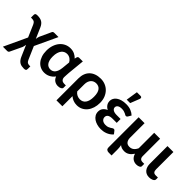

<svg xmlns="http://www.w3.org/2000/svg" viewBox="79 -1705 2830 2830"><g transform="rotate(45 1494.0 -290.0)"><path d="M231.5 -94.5Q229.5 -78.5 226 -63.5Q222.5 -48.5 218.5 -37L133 143.5Q129.5 153 121.2 159.8Q113 166.5 98.5 166.5H9.5L176.5 -192L96 -378Q89 -393 82 -403Q75 -413 66.2 -418.8Q57.5 -424.5 46 -427Q34.5 -429.5 18 -429.5H-1V-474.5Q-1 -484 -0.5 -492.2Q0 -500.5 4 -506.8Q8 -513 18 -516.5Q28 -520 47.5 -520Q75 -520 98 -515Q121 -510 139.8 -498.8Q158.5 -487.5 173.2 -469Q188 -450.5 199.5 -424L271.5 -258Q274 -274 277.2 -288.5Q280.5 -303 284.5 -314.5L365.5 -490.5Q369 -500 377.2 -506.8Q385.5 -513.5 400 -513.5H489L325.5 -163L412.5 37Q418 49 424 58.2Q430 67.5 438 73.8Q446 80 456.5 83Q467 86 481.5 86H501V135Q501 148 498.8 156Q496.5 164 491.2 168.5Q486 173 476.8 174.8Q467.5 176.5 454 176.5Q430 176.5 408.5 172.5Q387 168.5 368.2 157Q349.5 145.5 333.5 125.2Q317.5 105 304 72Z M992 5Q953.5 5 922 -15Q890.5 -35 874.5 -78Q857.5 -54.5 837.2 -38.2Q817 -22 795.5 -11.8Q774 -1.5 751.8 3Q729.5 7.5 708.5 7.5Q665 7.5 627.5 -10Q590 -27.5 562.5 -60.2Q535 -93 519.2 -140Q503.5 -187 503.5 -246Q503.5 -308.5 521 -359.5Q538.5 -410.5 569.2 -446.8Q600 -483 642 -502.8Q684 -522.5 733 -522.5Q781.5 -522.5 819 -504.2Q856.5 -486 882 -457.5L890 -490.5Q897.5 -513 921 -513H996.5L970.5 -248Q969.5 -224 967.5 -200.2Q965.5 -176.5 965.5 -155Q965.5 -137 971 -124Q976.5 -111 985.8 -102.5Q995 -94 1007.2 -90Q1019.5 -86 1033 -86H1069.5V-37Q1069.5 -29 1064.2 -21.5Q1059 -14 1049 -8Q1039 -2 1024.5 1.5Q1010 5 992 5ZM739.5 -90.5Q761 -90.5 780 -98.5Q799 -106.5 813.8 -124Q828.5 -141.5 838.5 -169.2Q848.5 -197 852.5 -236L864.5 -359Q857.5 -373 846.8 -385.5Q836 -398 822.2 -407.5Q808.5 -417 791.5 -422.8Q774.5 -428.5 755 -428.5Q731 -428.5 708.5 -418.5Q686 -408.5 668.8 -387Q651.5 -365.5 641.2 -331.5Q631 -297.5 631 -249.5Q631 -206 639.8 -175.5Q648.5 -145 663.5 -126.2Q678.5 -107.5 698 -99Q717.5 -90.5 739.5 -90.5Z M1127 -290.5Q1127 -343 1142.8 -385.8Q1158.5 -428.5 1188.8 -458.5Q1219 -488.5 1263.5 -505Q1308 -521.5 1365 -521.5Q1414.5 -521.5 1458.8 -503.8Q1503 -486 1536.2 -452.2Q1569.5 -418.5 1589 -370.2Q1608.5 -322 1608.5 -260.5Q1608.5 -203 1593 -154Q1577.5 -105 1548.8 -69Q1520 -33 1479.2 -12.8Q1438.5 7.5 1388 7.5Q1347 7.5 1312.2 -6Q1277.5 -19.5 1250.5 -43.5V167.5H1127ZM1250.5 -141.5Q1273 -112 1301.8 -99.2Q1330.5 -86.5 1359.5 -86.5Q1387.5 -86.5 1410 -97Q1432.5 -107.5 1448.5 -129Q1464.5 -150.5 1473 -183.2Q1481.5 -216 1481.5 -260.5Q1481.5 -305.5 1473 -336.8Q1464.5 -368 1449 -387.5Q1433.5 -407 1412.2 -416Q1391 -425 1365 -425Q1341.5 -425 1320.5 -416.2Q1299.5 -407.5 1284 -390.5Q1268.5 -373.5 1259.5 -348.2Q1250.5 -323 1250.5 -290.5Z M1677 0ZM2040.5 -410Q2033.5 -399 2027.5 -395.8Q2021.5 -392.5 2013 -392.5Q2005 -392.5 1996 -398Q1987 -403.5 1973.8 -409.8Q1960.5 -416 1942 -421.5Q1923.5 -427 1897 -427Q1852.5 -427 1829.8 -410.5Q1807 -394 1807 -368Q1807 -340.5 1833 -323.5Q1859 -306.5 1907.5 -306.5H1990V-226H1907.5Q1852 -226 1827.2 -208.5Q1802.5 -191 1802.5 -160Q1802.5 -144 1808.8 -130.8Q1815 -117.5 1826.8 -107.5Q1838.5 -97.5 1855.8 -92Q1873 -86.5 1895 -86.5Q1925 -86.5 1944.2 -93.8Q1963.5 -101 1977.2 -109.8Q1991 -118.5 2001.5 -125.8Q2012 -133 2023.5 -133Q2038.5 -133 2046 -121.5L2081.5 -76.5Q2061 -52.5 2036.8 -36.5Q2012.5 -20.5 1987 -11Q1961.5 -1.5 1936 2.5Q1910.5 6.5 1888 6.5Q1846 6.5 1808 -4Q1770 -14.5 1740.8 -34.2Q1711.5 -54 1694.2 -83Q1677 -112 1677 -149.5Q1677 -191.5 1700.5 -221Q1724 -250.5 1762.5 -267Q1742 -276.5 1727.8 -289.8Q1713.5 -303 1704.5 -317.8Q1695.5 -332.5 1691.2 -348.2Q1687 -364 1687 -379.5Q1687 -408 1700.2 -433.8Q1713.5 -459.5 1739.8 -478.8Q1766 -498 1804.8 -509.5Q1843.5 -521 1895 -521Q1954 -521 1996.5 -503.5Q2039 -486 2068.5 -457.5ZM1852.5 -572 1881 -755.5H1957Q1974.5 -755.5 1980.5 -744.8Q1986.5 -734 1980.5 -716L1924 -572Z M2283.5 -513V-210Q2283.5 -163.5 2305.5 -135.5Q2327.5 -107.5 2370.5 -107.5Q2410.5 -107.5 2438.5 -129.5Q2466.5 -151.5 2484 -191V-513H2607.5V-151.5Q2607.5 -117.5 2623.5 -101.5Q2639.5 -85.5 2667.5 -85.5H2704V-36.5Q2704 -28.5 2698.8 -21Q2693.5 -13.5 2683.2 -7.8Q2673 -2 2658.8 1.5Q2644.5 5 2626.5 5Q2605.5 5 2586 -1Q2566.5 -7 2550.2 -19.2Q2534 -31.5 2521.5 -50.5Q2509 -69.5 2502.5 -95Q2475.5 -53 2441 -30.2Q2406.5 -7.5 2362.5 -7.5Q2303.5 -7.5 2267.5 -39Q2272.5 -17.5 2274.2 5.2Q2276 28 2276 47.5V167.5H2214.5Q2188.5 167.5 2174.2 154.2Q2160 141 2160 116V-513Z M2761 -513H2884.5V-152Q2884.5 -119 2898 -102Q2911.5 -85 2943 -85H2989.5V-47.5Q2989.5 -34.5 2981.2 -24.8Q2973 -15 2959.5 -8.2Q2946 -1.5 2928.8 2Q2911.5 5.5 2894 5.5Q2861 5.5 2836.2 -5.8Q2811.5 -17 2794.8 -37.2Q2778 -57.5 2769.5 -85Q2761 -112.5 2761 -145Z"/></g></svg>

Font: Lato
Style: Bold
Weight: 700
Designer: Lukasz Dziedzic
Foundry: tyPoland Lukasz Dziedzic
Version: Version 2.007; 2014-02-27